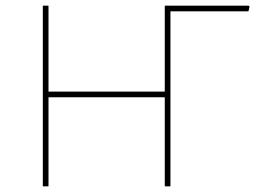

<svg xmlns="http://www.w3.org/2000/svg" viewBox="-20 -657 912 677"><path d="M131 0V-637H151V-334H561V-637H857L860 -633L856 -617H581V0H561V-314H151V0Z"/></svg>

Font: Alegreya Sans Thin
Style: Regular
Weight: 100
Designer: Juan Pablo del Peral
Foundry: Huerta Tipografica
Version: Version 2.007